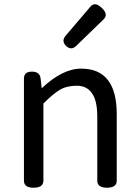

<svg xmlns="http://www.w3.org/2000/svg" viewBox="-20 -878 651 898"><path d="M137 0Q92 0 92 -33V-510Q92 -543 129 -543Q167 -543 170 -510L175 -465Q272 -557 360 -557Q526 -557 526 -344V-33Q526 0 480 0Q435 0 435 -33V-332Q435 -408 410 -442Q386 -477 339 -477Q292 -477 260 -458Q228 -439 183 -394V-33Q183 0 137 0ZM336 -663Q313 -641 289 -663Q266 -686 287 -711L403 -847Q424 -872 456 -841Q488 -811 465 -788Z"/></svg>

Font: Swei Gothic CJK TC Regular
Style: Regular
Weight: 400
Version: Version 2.129